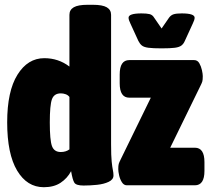

<svg xmlns="http://www.w3.org/2000/svg" viewBox="-20 -774 874 802"><path d="M163 8Q93 8 51.5 -61.5Q10 -131 10 -263Q10 -393 53 -462Q96 -531 165 -531Q224 -531 270 -496V-712Q270 -733 288 -743.5Q306 -754 346 -754H368Q408 -754 426 -743.5Q444 -733 444 -712V-172Q444 -123 446.5 -99Q449 -75 451.5 -63.5Q454 -52 454 -41Q454 -24 434 -14.5Q414 -5 385.5 -2Q357 1 329 1Q298 1 290.5 -11Q283 -23 277 -59Q261 -29 233 -10.5Q205 8 163 8ZM234 -139Q255 -139 270 -150V-369Q264 -377 254 -380.5Q244 -384 234 -384Q206 -384 197 -359.5Q188 -335 188 -262Q188 -189 197 -164Q206 -139 234 -139ZM510 0Q497 0 489 -13Q481 -26 477.5 -42Q474 -58 474 -67Q474 -83 476 -89.5Q478 -96 484 -108L610 -366H520Q480 -366 480 -426V-463Q480 -523 520 -523H791Q805 -523 812.5 -510Q820 -497 823.5 -481Q827 -465 827 -456Q827 -440 825 -433.5Q823 -427 817 -415L691 -157H794Q834 -157 834 -97V-60Q834 0 794 0ZM739 -718Q793 -718 793 -700Q793 -691 785 -675L752 -603Q747 -591 738 -584Q729 -577 710.5 -574.5Q692 -572 655 -572Q619 -572 600 -574.5Q581 -577 572.5 -584Q564 -591 558 -603L525 -675Q517 -691 517 -700Q517 -718 571 -718Q593 -718 605 -715Q617 -712 624 -700L655 -655L686 -700Q694 -711 705.5 -714.5Q717 -718 739 -718Z"/></svg>

Font: Asap Condensed Black
Style: Regular
Weight: 900
Width: 3
Designer: Pablo Cosgaya
Foundry: Omnibus-Type
Version: Version 3.001; ttfautohint (v1.8.4.7-5d5b)